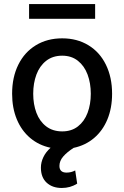

<svg xmlns="http://www.w3.org/2000/svg" viewBox="-20 -727 614 951"><path d="M429.7 -262.7Q429.7 -314.9 413.8 -357.7Q397.9 -400.4 366 -425.8Q334 -451.2 288.1 -451.2Q241.2 -451.2 208.7 -425.8Q176.3 -400.4 160.4 -357.7Q144.5 -314.9 144.5 -262.7Q144.5 -210.4 160.4 -168.2Q176.3 -126 208.7 -101.1Q241.2 -76.2 288.1 -76.2Q334.5 -76.2 366.2 -101.1Q397.9 -126 413.8 -168.2Q429.7 -210.4 429.7 -262.7ZM182.6 103.5Q182.6 77.1 194.6 51.8Q206.5 26.4 230.5 4.9Q172.4 -7.3 129.4 -43.7Q86.4 -80.1 63.2 -136.2Q40 -192.4 40 -262.7Q40 -344.7 70.8 -406.7Q101.6 -468.8 157.7 -502.9Q213.9 -537.1 288.1 -537.1Q361.8 -537.1 418 -502.9Q474.1 -468.8 504.6 -406.5Q535.2 -344.2 535.2 -262.7Q535.2 -191.9 512 -135.7Q488.8 -79.6 445.8 -43.2Q402.8 -6.8 344.7 5.4Q312 26.4 293.2 48.1Q274.4 69.8 274.4 94.7Q274.4 127.9 309.6 127.9Q333 127.9 352.5 117.2L362.3 182.6Q328.1 204.1 286.1 204.1Q239.3 204.1 210.9 177.7Q182.6 151.4 182.6 103.5ZM451.2 -633.8H124V-707H451.2Z"/></svg>

Font: Pretendard JP Medium
Style: Regular
Weight: 500
Designer: Base glyphs from Inter by Rasmus Andersson; Hangeul glyphs from Noto Sans CJK(Source Han Sans) by Jang Soo-young and Kan
Foundry: Kil Hyung-jin
Version: Version 1.309